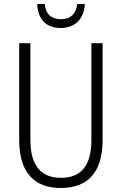

<svg xmlns="http://www.w3.org/2000/svg" viewBox="-20 -930 609 960"><path d="M404 -910H366C361 -861 333 -834 285 -834C236 -834 208 -860 204 -910H166C169 -831 213 -790 284 -790C355 -790 401 -836 404 -910ZM493 -230V-714H437V-230C437 -96 381 -41 285 -41C187 -41 132 -99 132 -231V-714H76V-230C76 -69 150 10 284 10C414 10 493 -63 493 -230Z"/></svg>

Font: Noto Sans Thai Looped Condensed Light
Style: Regular
Weight: 300
Width: 3
Designer: Sasikarn Vongin, Ben Mitchell
Foundry: The Fontpad Ltd
Version: Version 1.001